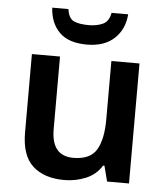

<svg xmlns="http://www.w3.org/2000/svg" viewBox="-54 -806 746 864"><g transform="rotate(5 319.0 -374.0)"><path d="M560 -542V0H461L443 -70H437Q411 -28 365 -9Q319 10 268 10Q177 10 125.5 -37Q74 -84 74 -188V-542H201V-214Q201 -93 300 -93Q376 -93 404.5 -140.5Q433 -188 433 -278V-542ZM490 -758Q485 -690 440 -648Q395 -606 316 -606Q234 -606 192.5 -647Q151 -688 147 -758H220Q226 -716 250 -705Q274 -694 318 -694Q354 -694 381 -706.5Q408 -719 415 -758Z"/></g></svg>

Font: Noto Sans Cherokee SemiBold
Style: Regular
Weight: 600
Designer: Monotype Design Team
Foundry: Monotype Imaging Inc.
Version: Version 2.001; ttfautohint (v1.8.4.7-5d5b)